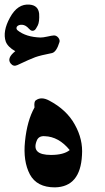

<svg xmlns="http://www.w3.org/2000/svg" viewBox="-65 -770 454 829"><path d="M90 -337Q113 -354 147 -336Q223 -296 258 -232Q294 -168 289 -100Q282 37 172 39Q94 39 64 -17Q34 -74 43 -160Q52 -249 84 -306Q81 -332 90 -337ZM236 -122Q189 -180 128 -182Q101 -184 93 -161Q70 -101 155 -101Q210 -101 236 -122ZM160 -541Q109 -531 87 -523Q65 -515 10 -489Q-7 -481 -19 -496Q-37 -519 1 -549Q-31 -567 -40 -590Q-55 -634 -22 -694Q11 -755 63 -750Q100 -747 104 -711Q105 -693 103.5 -680.5Q102 -668 98 -660Q89 -643 86 -641Q73 -631 60 -646Q46 -662 31 -663Q15 -664 8 -655Q3 -646 11 -639Q47 -610 110 -608Q121 -608 139 -612Q149 -614 156 -615.5Q163 -617 168 -617Q179 -617 187 -607Q194 -598 192 -589Q179 -546 160 -541Z"/></svg>

Font: Amiri
Style: Bold Italic
Weight: 700
Italic angle: 10°
Designer: Khaled Hosny
Version: Version 0.113